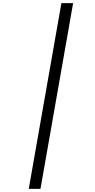

<svg xmlns="http://www.w3.org/2000/svg" viewBox="-20 -1000 603 1223"><path d="M163.1 203.1 371.1 -980H445.8L237.8 203.1Z"/></svg>

Font: Liberation Serif
Style: Italic
Weight: 400
Italic angle: -16.333°
Designer: Steve Matteson
Foundry: Ascender Corporation
Version: Version 2.1.5